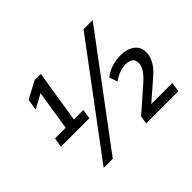

<svg xmlns="http://www.w3.org/2000/svg" viewBox="-146 -971 1236 1236"><g transform="rotate(-45 472.5 -352.5)"><path d="M82 -282 93 -347H190L236 -639L269 -638L136 -566L148 -642L265 -705H322L265 -347H351L341 -282ZM263 9H180L720 -714H803ZM576 0 585 -55 748 -198Q780 -227 796 -250Q812 -273 816 -293Q822 -329 805 -346Q788 -363 753 -363Q725 -363 693.5 -352Q662 -341 637 -320L617 -377Q648 -402 687 -414.5Q726 -427 769 -427Q835 -427 872 -393.5Q909 -360 899 -299Q894 -272 874.5 -240.5Q855 -209 814 -175L676 -55L673 -65H879L869 0Z"/></g></svg>

Font: Mulish ExtraLight Medium
Style: Italic
Weight: 500
Italic angle: -9°
Version: Version 3.603